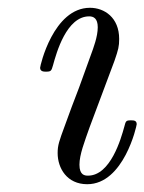

<svg xmlns="http://www.w3.org/2000/svg" viewBox="-20 -462 371 493"><path d="M83 -288C83 -278 93 -278 98 -278C111 -278 112 -280 116 -294C125 -327 151 -420 209 -420C220 -420 231 -415 231 -392C231 -368 220 -339 213 -320L183 -237C170 -204 158 -171 146 -138C132 -100 128 -89 128 -69C128 -30 152 11 204 11C298 11 331 -139 331 -143C331 -153 323 -153 316 -153C303 -153 303 -151 299 -136C291 -107 264 -11 206 -11C198 -11 184 -12 184 -39C184 -65 197 -98 210 -135L274 -306C284 -335 286 -343 286 -362C286 -417 248 -442 211 -442C117 -442 83 -293 83 -288Z"/></svg>

Font: CMU Serif
Style: Italic
Weight: 500
Italic angle: -14.04°
Version: Version 0.7.0